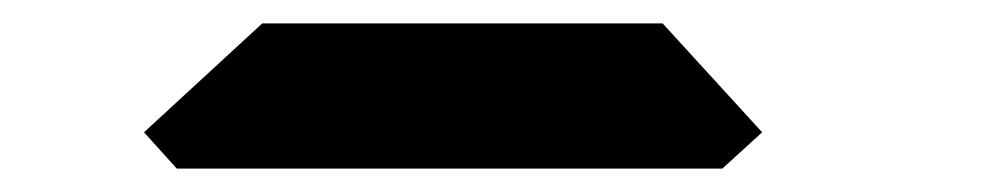

<svg xmlns="http://www.w3.org/2000/svg" viewBox="-20 -144 856 164"><path d="M631 -31 597 0H426H302H131L103 -31L204 -124H229H313H437H521H546Z"/></svg>

Font: DSEG14 Classic
Style: Bold Italic
Weight: 700
Italic angle: -5°
Designer: Keshikan(Twitter:@keshinomi_88pro)
Version: Version 0.46